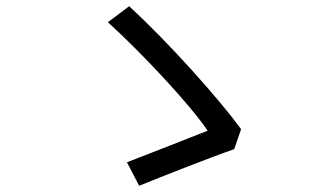

<svg xmlns="http://www.w3.org/2000/svg" viewBox="-20 -660 1040 614"><path d="M729 -183 751 -247C685 -338 521 -523 393 -640L325 -589C430 -494 587 -327 644 -242C589 -220 448 -165 386 -141L425 -66C492 -93 648 -155 729 -183Z"/></svg>

Font: Source Han Sans KR Regular
Style: Regular
Weight: 400
Designer: Ryoko NISHIZUKA (kana & ideographs); Paul D. Hunt (Latin, Greek & Cyrillic); Wenlong ZHANG (bopomofo); Sandoll Communica
Foundry: Adobe Systems Incorporated
Version: Version 1.004;PS 1.004;hotconv 1.0.82;makeotf.lib2.5.63406